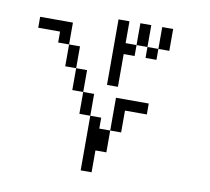

<svg xmlns="http://www.w3.org/2000/svg" viewBox="-92 -915 1183 1082"><g transform="rotate(10 500.0 -374.5)"><path d="M562.5 -687.5H625V-625H562.5V-437.5H500V-812.5H562.5ZM62.5 -750H250V-625H187.5V-687.5H62.5ZM250 -625H312.5V-500H250ZM312.5 -500H375V-375H312.5ZM375 -375H437.5V-250H375ZM437.5 -250H500V-187.5H562.5V-62.5H500V62.5H437.5ZM562.5 -375H750V-312.5H625V-187.5H562.5ZM625 -812.5H687.5V-687.5H625ZM687.5 -687.5H750V-625H687.5ZM750 -812.5H812.5V-687.5H750Z"/></g></svg>

Font: ChillBitmapSE 16px
Style: Regular
Weight: 400
Designer: Designed by Warren2060
Foundry: ChillType
Version: Version 1.000